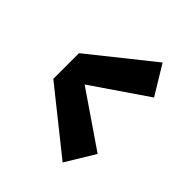

<svg xmlns="http://www.w3.org/2000/svg" viewBox="-49 -939 698 698"><g transform="rotate(-45 300.0 -590.5)"><path d="M155 -437 43 -505 234 -744H366L557 -505L445 -437L300 -649Z"/></g></svg>

Font: Iosevka HT Extrabold Extended
Style: Regular
Weight: 800
Width: 7
Monospace: yes
Designer: Belleve Invis
Foundry: Belleve Invis
Version: Version 32.3.0; ttfautohint (v1.8.4)